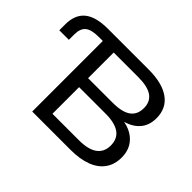

<svg xmlns="http://www.w3.org/2000/svg" viewBox="-142 -957 1208 1208"><g transform="rotate(45 462.0 -352.5)"><path d="M247 0V-628H210Q147 -628 119 -605.5Q91 -583 91 -530V-482H6V-534Q6 -621 57.5 -663Q109 -705 216 -705H578Q700 -705 765 -658Q830 -611 830 -523Q830 -456 790.5 -414Q751 -372 681 -358V-366Q733 -360 770.5 -338Q808 -316 829 -280Q850 -244 850 -193Q850 -132 819.5 -88.5Q789 -45 730.5 -22.5Q672 0 589 0ZM347 -80H582Q666 -80 707 -110.5Q748 -141 748 -198Q748 -258 706.5 -287.5Q665 -317 583 -317H347ZM347 -397H565Q649 -397 689 -425.5Q729 -454 729 -512Q729 -569 689 -597Q649 -625 565 -625H347Z"/></g></svg>

Font: Nunito Sans 10pt SemiExpanded Medium
Style: Regular
Weight: 500
Width: 6
Designer: Vernon Adams
Foundry: Vernon Adams
Version: Version 3.101;gftools[0.9.27]